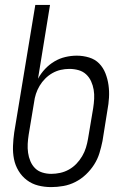

<svg xmlns="http://www.w3.org/2000/svg" viewBox="-20 -755 515 783"><path d="M189 8Q161 8 135.5 1.5Q110 -5 89.5 -20.5Q69 -36 55.5 -58.5Q42 -81 37 -106.5Q32 -132 33 -159.5Q34 -187 38 -215L124 -735H184L135 -434Q147 -456 164 -474Q181 -492 202 -504.5Q223 -517 246.5 -522.5Q270 -528 293 -528Q319 -528 343.5 -520.5Q368 -513 384.5 -496Q401 -479 410 -456Q419 -433 422.5 -408Q426 -383 424.5 -357Q423 -331 418 -305L398 -180Q393 -155 385.5 -130.5Q378 -106 364 -84Q350 -62 330.5 -43.5Q311 -25 287.5 -13Q264 -1 238.5 3.5Q213 8 189 8ZM189 -46Q207 -46 225.5 -50Q244 -54 261 -63.5Q278 -73 291.5 -87Q305 -101 315 -118Q325 -135 330.5 -153Q336 -171 339 -189L360 -314Q363 -333 364 -352Q365 -371 362 -389Q359 -407 351.5 -423.5Q344 -440 331 -452Q318 -464 300 -469Q282 -474 263 -474Q245 -474 227.5 -470Q210 -466 194 -457Q178 -448 164.5 -434.5Q151 -421 141.5 -405Q132 -389 126.5 -372Q121 -355 119 -338L97 -206Q94 -187 93 -168.5Q92 -150 94.5 -132Q97 -114 104 -97.5Q111 -81 123 -69Q135 -57 152.5 -51.5Q170 -46 189 -46Z"/></svg>

Font: Iosevka QP Light
Style: Italic
Weight: 300
Italic angle: -9°
Designer: Belleve Invis
Foundry: Belleve Invis
Version: Version 20.0.0; ttfautohint (v1.8.4)